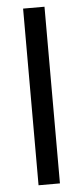

<svg xmlns="http://www.w3.org/2000/svg" viewBox="-54 -781 351 812"><g transform="rotate(-5 121.5 -375.0)"><path d="M167 -750V0H76.2V-750Z"/></g></svg>

Font: RobotoDEMO
Style: Regular
Weight: 400
Designer: Christian Robertson
Foundry: Google
Version: Version 2.136